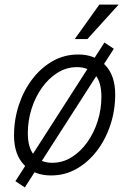

<svg xmlns="http://www.w3.org/2000/svg" viewBox="-20 -755 573 835"><path d="M41 -166Q41 -235 62 -298.5Q83 -362 121 -411.5Q159 -461 209.5 -489.5Q260 -518 320 -518Q393 -518 437 -472.5Q481 -427 481 -344Q481 -275 460 -211.5Q439 -148 401 -98.5Q363 -49 312.5 -20.5Q262 8 202 8Q129 8 85 -37.5Q41 -83 41 -166ZM101 -176Q101 -111 129.5 -79Q158 -47 207 -47Q253 -47 292 -71.5Q331 -96 360 -137Q389 -178 405 -229Q421 -280 421 -334Q421 -399 393 -431Q365 -463 315 -463Q269 -463 230 -438.5Q191 -414 162 -373Q133 -332 117 -281Q101 -230 101 -176ZM434 -570 475 -543 88 60 47 33ZM305 -585 412 -735H496L360 -585Z"/></svg>

Font: Radio Canada Light
Style: Italic
Weight: 300
Italic angle: -12°
Designer: Charles Daoud, Etienne Aubert Bonn, Alexandre Saumier Demers, Jacques Le Bailly
Foundry: Radio-Canada
Version: Version 2.104; ttfautohint (v1.8.4.7-5d5b);gftools[0.9.28.de